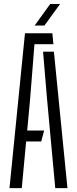

<svg xmlns="http://www.w3.org/2000/svg" viewBox="-20 -972 398 992"><path d="M29 0 109 -800H250.5L256 -743.5H158L136 -465L120.5 -297.5H208L193 -241H115L92.5 0ZM265.5 0 222.5 -466.5 202.5 -705H258.5L328.5 0ZM159 -840 239.5 -951.5H290.5L209.5 -840Z"/></svg>

Font: Big Shoulders Stencil Text Light
Style: Regular
Weight: 300
Designer: Patric King
Foundry: XO Type Co
Version: Version 1.000